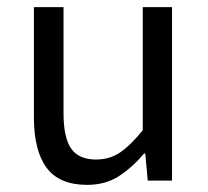

<svg xmlns="http://www.w3.org/2000/svg" viewBox="-20 -506 584 538"><path d="M224 12Q146 12 110.5 -36Q75 -84 75 -178V-486H158V-189Q158 -120 179.5 -89.5Q201 -59 249 -59Q287 -59 316 -78.5Q345 -98 380 -141V-486H462V0H394L387 -76H384Q350 -36 312.5 -12Q275 12 224 12Z"/></svg>

Font: Source Sans Pro
Style: Regular
Weight: 400
Designer: Paul D. Hunt
Foundry: Adobe Systems Incorporated
Version: Version 2.021;PS 2.000;hotconv 1.0.86;makeotf.lib2.5.63406